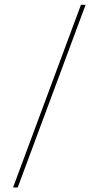

<svg xmlns="http://www.w3.org/2000/svg" viewBox="-20 -688 423 823"><path d="M56 115.5H36L327 -667.5H347Z"/></svg>

Font: Anek Devanagari Medium Thin
Style: Regular
Weight: 250
Version: Version 1.003